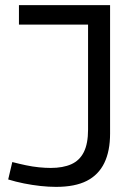

<svg xmlns="http://www.w3.org/2000/svg" viewBox="-20 -720 509 750"><path d="M12 -19 28 -87Q55 -80 81 -74.5Q107 -69 132 -66.5Q157 -64 178 -64Q226 -64 258.5 -78.5Q291 -93 307.5 -126Q324 -159 324 -214V-624H54V-700H410V-198Q410 -130 387.5 -83.5Q365 -37 319 -13.5Q273 10 199 10Q170 10 138 6.5Q106 3 73.5 -3.5Q41 -10 12 -19Z"/></svg>

Font: Georama ExtraCondensed Thin
Style: Regular
Weight: 400
Version: Version 1.001